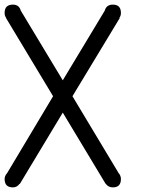

<svg xmlns="http://www.w3.org/2000/svg" viewBox="-20 -812 665 832"><path d="M65 -16V-15H66C158.7 -169 220.7 -272 252 -324C334.7 -187.3 396.7 -84.3 438 -15V-16C445.3 -5.3 455.7 0 469 0C492.3 0 504 -12 504 -36C504 -46 500.7 -54.7 494 -62C394 -228 327.3 -339 294 -395C385.3 -545.7 453.7 -658.7 499 -734H498H497C501.7 -740 504 -747.3 504 -756C504 -780 492.3 -792 469 -792C450.3 -792 438.7 -783.3 434 -766C342.7 -614.7 282 -514 252 -464C171.3 -598 110.7 -698.7 70 -766C65.3 -783.3 54 -792 36 -792C12 -792 0 -780 0 -756C0 -747.3 2.3 -740 7 -734H6C108 -564.7 176 -451.7 210 -395C121.3 -246.3 55 -135.3 11 -62C3.7 -54 0 -45.3 0 -36C0 -12 12 0 36 0C48 0 57.7 -5.3 65 -16Z"/></svg>

Font: Semi-Coder
Style: Regular
Weight: 400
Version: 0.1000